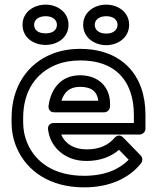

<svg xmlns="http://www.w3.org/2000/svg" viewBox="-20 -774 682 829"><path d="M535.7 -84.2C494.5 -42.7 433.1 -15 343.2 -15C212.3 -15 132.6 -74.5 97.8 -156.3C86 -184.1 80 -213.8 80 -246V-265C80 -381.6 136.2 -460 223.2 -494.8C253.2 -506.8 287.5 -513 326.7 -513C448 -513 515.1 -457.6 542.9 -376.9C552.8 -347.9 558 -315 558 -278V-243H212.3C202.1 -243 184.7 -236.8 187.5 -214.9C195.4 -152.3 236.3 -108.1 290.9 -88.9C310.2 -82.1 331.4 -79 354.2 -79C413.1 -79 460.7 -98.1 493.8 -127.2ZM244.4 -193H583C593.7 -193 608 -202.9 608 -218V-278C608 -319.7 602.2 -358.1 590.1 -393.1C555.3 -494.4 465.7 -563 326.7 -563C282.3 -563 241.4 -555.9 204.7 -541.2C98.2 -498.7 30 -399.4 30 -265V-246C30 -207.5 37.2 -170.9 51.8 -136.7C95 -35.3 195.7 35 343.2 35C456.9 35 539.4 -6.6 589.4 -69.4C596.1 -77.9 596.9 -93 587.7 -102.4L511.8 -180.4C497.2 -195.4 481.6 -187.2 474.8 -179.1C449.6 -149.3 412.3 -129 354.2 -129C298 -129 260.4 -154.4 244.4 -193ZM455.1 -326C455.1 -399.9 404.3 -449 325.6 -449C237.3 -449 198.3 -382.5 189.7 -317.3C188.4 -307.3 192.1 -289 214.5 -289H430.1C445.2 -289 455.1 -303.3 455.1 -314ZM404.4 -339H245.4C256.8 -374.8 278.6 -399 325.6 -399C376.9 -399 399.6 -377.4 404.4 -339ZM177.1 -630C142.5 -630 127.3 -645.9 127.3 -667C127.3 -686.8 144 -704 177.1 -704C209.4 -704 225.8 -686.8 225.8 -667C225.8 -646.1 210.3 -630 177.1 -630ZM177.1 -580C228.2 -580 275.8 -611.8 275.8 -667C275.8 -721.5 227.7 -754 177.1 -754C126.6 -754 77.3 -722.3 77.3 -667C77.3 -611 125.6 -580 177.1 -580ZM438.9 -629C405.5 -629 389.1 -646.1 389.1 -667C389.1 -686.8 405.8 -704 438.9 -704C471.2 -704 487.6 -686.8 487.6 -667C487.6 -646.4 471 -629 438.9 -629ZM438.9 -579C490.1 -579 537.6 -612.4 537.6 -667C537.6 -721.5 489.5 -754 438.9 -754C388.4 -754 339.1 -722.3 339.1 -667C339.1 -611.6 387.4 -579 438.9 -579Z"/></svg>

Font: Asimov
Style: WidOu
Weight: 500
Designer: Google
Version: Version 2.000980; 2014